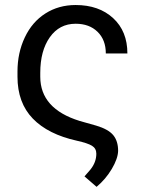

<svg xmlns="http://www.w3.org/2000/svg" viewBox="-20 -558 578 761"><path d="M279.8 -538.1Q212.4 -538.1 159.9 -504.6Q107.4 -471.2 78.4 -409.9Q49.3 -348.6 49.3 -274.4V-253.9Q49.3 -150.9 109.9 -88.1Q170.4 -25.4 285.6 0Q327.6 9.3 344.7 19.8Q361.8 30.3 361.8 51.3Q361.8 85.4 337.9 114.7L314.9 141.1L362.8 182.6Q398.9 152.3 423.1 111.6Q447.3 70.8 448.2 40Q448.2 1 428.7 -22.5Q409.2 -45.9 361.3 -60.1L295.9 -78.6Q139.6 -127 139.6 -253.9V-269.5Q139.6 -356.9 177.5 -410.4Q215.3 -463.9 279.8 -463.9Q334 -463.9 366.7 -431.9Q399.4 -399.9 399.4 -346.2H484.9Q484.9 -434.1 428.5 -486.1Q372.1 -538.1 279.8 -538.1Z"/></svg>

Font: FAU Chimera
Style: Regular
Weight: 400
Version: Version 1.002;hotconv 1.0.117;makeotfexe 2.5.65602